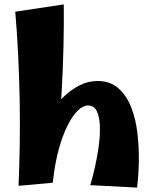

<svg xmlns="http://www.w3.org/2000/svg" viewBox="-20 -832 691 870"><path d="M219 -4 64 10Q68 -81 69.5 -181.5Q71 -282 69 -385.5Q67 -489 62 -589Q57 -689 49 -779L269 -812Q271 -624 259.5 -418Q248 -212 219 -4ZM601 18 389 7Q400 -29 410.5 -76Q421 -123 427.5 -171Q434 -219 432.5 -261Q431 -303 418.5 -328.5Q406 -354 378 -354Q356 -354 332 -330.5Q308 -307 285.5 -262Q263 -217 245.5 -152.5Q228 -88 219 -4L134 -137Q140 -182 158.5 -228Q177 -274 205 -316.5Q233 -359 267.5 -392.5Q302 -426 341 -445.5Q380 -465 422 -465Q479 -465 516 -432.5Q553 -400 574 -347Q595 -294 602.5 -230Q610 -166 609 -101Q608 -36 601 18Z"/></svg>

Font: Marhey Light SemiBold
Style: Regular
Weight: 600
Version: Version 1.000